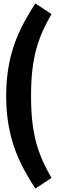

<svg xmlns="http://www.w3.org/2000/svg" viewBox="-20 -934 335 1119"><path d="M186 -914C98 -777 16 -628 16 -375C16 -121 98 28 186 165L280 103C198 -40 161 -156 161 -375C161 -593 198 -709 280 -852Z"/></svg>

Font: Glow Sans TC Compressed
Style: Bold
Weight: 700
Width: 2
Designer: Ryoko NISHIZUKA (kana, bopomofo & ideographs); Paul D. Hunt (Latin, Greek & Cyrillic); Sandoll Communications, Soo-young
Version: Version 0.93